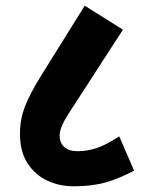

<svg xmlns="http://www.w3.org/2000/svg" viewBox="-20 -653 514 673"><path d="M238 0Q189 0 146.5 -19.5Q104 -39 77 -80Q50 -121 50 -184Q50 -234 67 -278.5Q84 -323 123 -386L277 -633L411 -549L220 -254Q189 -206 189 -178Q189 -153 205 -138Q221 -123 252 -123Q286 -123 319 -134Q352 -145 398 -175L450 -55Q398 -27 350 -13.5Q302 0 238 0Z"/></svg>

Font: Noto Sans ExtraCondensed ExtraBold
Style: Regular
Weight: 800
Width: 2
Designer: Monotype Design Team
Foundry: Monotype Imaging Inc.
Version: Version 2.013; ttfautohint (v1.8.4.7-5d5b)